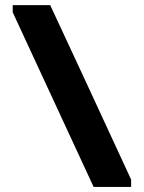

<svg xmlns="http://www.w3.org/2000/svg" viewBox="-20 -740 569 760"><path d="M178.7 -719.7Q286.1 -490.2 499 -29.3Q499 -19.5 499 0Q490.2 0 470.7 0Q470.7 0 470.7 0Q470.7 0 470.7 0Q430.7 0 350.6 0Q244.1 -230.5 30.3 -691.4Q30.3 -700.2 30.3 -719.7Q80.1 -719.7 178.7 -719.7Q178.7 -719.7 178.7 -719.7Z"/></svg>

Font: Post Neon Display
Style: Regular
Weight: 700
Designer: Ward Goes
Version: Version 1.0